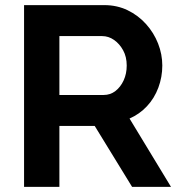

<svg xmlns="http://www.w3.org/2000/svg" viewBox="-20 -730 705 750"><path d="M74 0V-710H388Q437 -710 478.5 -690Q520 -670 550.5 -636Q581 -602 597.5 -560Q614 -518 614 -474Q614 -429 598.5 -387.5Q583 -346 554 -315Q525 -284 486 -267L648 0H496L350 -238H212V0ZM212 -359H385Q411 -359 431 -374.5Q451 -390 463 -416Q475 -442 475 -474Q475 -508 461 -533.5Q447 -559 425.5 -574Q404 -589 379 -589H212Z"/></svg>

Font: YasnoRaleway
Style: Bold
Weight: 700
Designer: Matt McInerney, Pablo Impallari, Rodrigo Fuenzalida
Foundry: Matt McInerney, Pablo Impallari, Rodrigo Fuenzalida
Version: Version 4.026